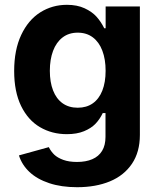

<svg xmlns="http://www.w3.org/2000/svg" viewBox="-20 -573 672 809"><path d="M59.8 81.8 185.6 47Q195.1 65.7 208.8 78.8Q222.5 91.8 246.5 100.6Q270.5 109.4 304.4 109.4Q342 109.4 368.8 97.8Q395.7 86.3 410.1 62.8Q424.5 39.3 424.5 3.7V-96.7H413Q400.5 -70.4 382.3 -51.5Q364.1 -32.5 333.9 -20.1Q303.7 -7.7 261.7 -7.7Q198.7 -7.7 148.3 -37.3Q98 -66.8 68.8 -126.7Q39.7 -186.6 39.7 -273.8Q39.7 -362.9 69.4 -425.9Q99.1 -488.9 149.5 -520.8Q200 -552.7 262.1 -552.7Q305 -552.7 336.5 -538.1Q368.1 -523.4 386.8 -502.5Q405.5 -481.7 419.2 -454H425.1V-545.9H569.4V-4.6Q569.4 67.5 536 117Q502.6 166.5 443.1 191.2Q383.5 215.8 304.9 215.8Q238.4 215.8 187.4 198.8Q136.3 181.8 104.3 151.8Q72.3 121.7 59.8 81.8ZM425 -274.7Q425 -323.3 411.2 -359.5Q397.5 -395.8 371.1 -415.6Q344.7 -435.4 307.5 -435.4Q269.9 -435.4 243.4 -415Q217 -394.7 203.5 -358.4Q190 -322.2 190 -274.7Q190 -227 203.6 -192Q217.2 -156.9 243.5 -138Q269.9 -119.1 307.5 -119.1Q344.7 -119.1 371 -137.6Q397.2 -156.1 411.1 -191.1Q425 -226.2 425 -274.7Z"/></svg>

Font: Raveo Variable
Style: Regular
Weight: 400
Designer: Jakub Foglar, Rasmus Andersson (Inter)
Foundry: Jakubfoglar.com
Version: Version 1.000;Glyphs 3.2.3 (3260)